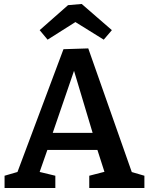

<svg xmlns="http://www.w3.org/2000/svg" viewBox="-20 -948 752 968"><path d="M652 -59 619 -88 708 -62V0H430V-62L523 -86L511 -68L466 -208L486 -192H208L224 -207L176 -70L172 -83L259 -62V0H3V-62L89 -87L61 -62L300 -700L425 -704ZM240 -261 231 -278H465L453 -258L340 -635L368 -634ZM220 -748 180 -796 323 -922 392 -928 544 -796 503 -748 318 -863 400 -862Z"/></svg>

Font: Bitter Thin SemiBold
Style: Regular
Weight: 600
Version: Version 2.002